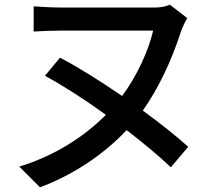

<svg xmlns="http://www.w3.org/2000/svg" viewBox="-20 -741 889 816"><path d="M62 -33 150 55C280 7 415 -78 518 -188C591 -132 657 -77 706 -30L780 -117C729 -163 661 -217 587 -271C650 -361 706 -474 748 -604C756 -628 767 -649 776 -664L702 -721C685 -713 661 -709 638 -709H240C199 -709 152 -712 123 -714V-607C152 -609 202 -611 240 -611H631C611 -526 564 -421 499 -333C410 -394 317 -453 235 -496L171 -419C250 -376 342 -317 430 -253C337 -159 210 -78 62 -33Z"/></svg>

Font: GenEiGothic-pro-SemiBold
Style: Regular
Weight: 500
Designer: Ryoko NISHIZUKA (kana & ideographs); Paul D. Hunt (Latin, Greek & Cyrillic); Wenlong ZHANG (bopomofo); Sandoll Communica
Foundry: Adobe Systems Incorporated; o_tamon
Version: Version 1.000.140830